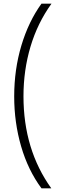

<svg xmlns="http://www.w3.org/2000/svg" viewBox="-20 -819 333 1055"><path d="M58 -289Q58 -437 97.5 -569Q137 -701 208 -799H263Q186 -692 147.5 -562.5Q109 -433 109 -290Q109 3 262 216H208Q134 116 96 -15Q58 -146 58 -289Z"/></svg>

Font: Noto Sans Sinhala Condensed Light
Style: Regular
Weight: 300
Width: 3
Designer: Jelle Bosma - Monotype Design Team
Foundry: Monotype Imaging Inc.
Version: Version 2.006; ttfautohint (v1.8.4.7-5d5b)